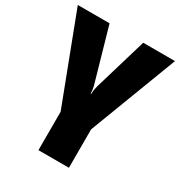

<svg xmlns="http://www.w3.org/2000/svg" viewBox="-185 -680 981 1047"><g transform="rotate(30 306.0 -156.5)"><path d="M402 240V-2L612 -553H412L314 -223C311 -213 306 -192 306 -170H302C303 -191 296 -219 294 -224L200 -553H0L210 -2V240Z"/></g></svg>

Font: Noto Sans UI Black
Style: Regular
Weight: 900
Designer: Monotype Design Team
Foundry: Monotype Imaging Inc.
Version: Version 1.901